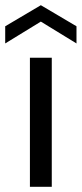

<svg xmlns="http://www.w3.org/2000/svg" viewBox="-46 -718 314 738"><path d="M69 0V-496H153V0ZM-26 -551V-617L111 -698L248 -617V-551L111 -635Z"/></svg>

Font: Firefly Display
Style: Regular
Weight: 400
Designer: Colophon Foundry, Jonny Pinhorn
Foundry: Colophon Foundry
Version: Version 1.200; ttfautohint (v1.8.3)